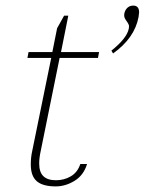

<svg xmlns="http://www.w3.org/2000/svg" viewBox="-20 -656 517 686"><path d="M477 -612Q477 -609 475 -595Q461 -520 384 -465L378 -475Q433 -519 440 -553Q442 -562 440 -567.5Q438 -573 432 -581Q427 -588 425 -593Q423 -598 424 -607Q427 -621 435.5 -628.5Q444 -636 456 -636Q477 -636 477 -612ZM198 -470H334L330 -449H193L126 -119Q120 -92 120 -72Q120 -41 135 -26.5Q150 -12 180 -12Q209 -12 233 -26Q257 -40 267 -70H291Q279 -30 246.5 -10Q214 10 179 10Q133 10 111.5 -8.5Q90 -27 90 -68Q90 -94 95 -116L163 -449H78L82 -470H167L184 -555L209 -600H224Z"/></svg>

Font: Taviraj Thin
Style: Italic
Weight: 250
Italic angle: -12°
Designer: Katatrad Team
Foundry: CadsonDemak
Version: Version 1.001